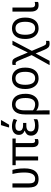

<svg xmlns="http://www.w3.org/2000/svg" viewBox="1457 -2273 1056 4010"><g transform="rotate(-90 1985.0 -268.0)"><path d="M252 10Q179 9 140.5 -16.5Q102 -42 87.5 -91Q73 -140 73 -210V-536H159V-216Q159 -166 165.5 -131.5Q172 -97 193.5 -79.5Q215 -62 257 -62Q321 -62 354 -116.5Q387 -171 387 -286Q387 -356 379.5 -414.5Q372 -473 357 -536H442Q453 -491 460 -453Q467 -415 470 -374.5Q473 -334 473 -284Q473 -135 416 -62.5Q359 10 252 10Z M1022 9Q917 9 917 -123V-468H722V0H638V-468H540V-536H1097V-468H1002V-127Q1002 -91 1013.5 -77Q1025 -63 1045 -63Q1057 -63 1067.5 -65.5Q1078 -68 1086 -72V-4Q1077 1 1060 5Q1043 9 1022 9Z M1361 10Q1254 10 1205.5 -34.5Q1157 -79 1157 -147Q1157 -206 1188 -236Q1219 -266 1260 -278V-283Q1222 -295 1197.5 -325.5Q1173 -356 1173 -404Q1173 -470 1220.5 -508Q1268 -546 1351 -546Q1400 -546 1439.5 -535.5Q1479 -525 1508 -509L1482 -438Q1454 -455 1423 -464.5Q1392 -474 1357 -474Q1304 -474 1280.5 -453.5Q1257 -433 1257 -396Q1257 -353 1288 -333.5Q1319 -314 1366 -314H1422V-246H1366Q1307 -246 1276 -222.5Q1245 -199 1245 -152Q1245 -108 1277 -86Q1309 -64 1366 -64Q1405 -64 1438.5 -70.5Q1472 -77 1501 -93V-19Q1475 -2 1437.5 4Q1400 10 1361 10ZM1329 -606V-618L1377 -776H1480V-766L1385 -606Z M1600 240V-275Q1600 -409 1655.5 -477.5Q1711 -546 1809 -546Q1915 -546 1973 -473.5Q2031 -401 2031 -262Q2031 -178 2004 -117Q1977 -56 1928.5 -23Q1880 10 1815 10Q1737 10 1685 -34H1680Q1683 -11 1684 24Q1685 59 1685 98V240ZM1812 -62Q1877 -62 1910 -113Q1943 -164 1943 -262Q1943 -371 1909 -422Q1875 -473 1807 -473Q1685 -473 1685 -278V-108Q1709 -85 1742.5 -73.5Q1776 -62 1812 -62Z M2578 -269Q2578 -139 2519 -64.5Q2460 10 2353 10Q2286 10 2236 -23.5Q2186 -57 2158.5 -119.5Q2131 -182 2131 -269Q2131 -402 2189.5 -474Q2248 -546 2355 -546Q2456 -546 2517 -474.5Q2578 -403 2578 -269ZM2219 -269Q2219 -171 2251.5 -116.5Q2284 -62 2355 -62Q2424 -62 2457 -116Q2490 -170 2490 -269Q2490 -367 2457 -420Q2424 -473 2354 -473Q2283 -473 2251 -420Q2219 -367 2219 -269Z M2630 240 2839 -135 2730 -395Q2715 -432 2701.5 -451Q2688 -470 2666 -470Q2647 -470 2634 -465V-533Q2643 -536 2654 -538.5Q2665 -541 2683 -541Q2728 -541 2751 -519Q2774 -497 2799 -439L2893 -215L3052 -536H3141L2928 -131L3019 84Q3038 129 3052 149Q3066 169 3097 169Q3109 169 3119 167.5Q3129 166 3137 164V232Q3126 236 3112.5 238Q3099 240 3080 240Q3027 240 3000.5 214.5Q2974 189 2949 129L2874 -51L2719 240Z M3623 -269Q3623 -139 3564 -64.5Q3505 10 3398 10Q3331 10 3281 -23.5Q3231 -57 3203.5 -119.5Q3176 -182 3176 -269Q3176 -402 3234.5 -474Q3293 -546 3400 -546Q3501 -546 3562 -474.5Q3623 -403 3623 -269ZM3264 -269Q3264 -171 3296.5 -116.5Q3329 -62 3400 -62Q3469 -62 3502 -116Q3535 -170 3535 -269Q3535 -367 3502 -420Q3469 -473 3399 -473Q3328 -473 3296 -420Q3264 -367 3264 -269Z M3884 10Q3814 10 3781 -31Q3748 -72 3748 -149V-536H3833V-147Q3833 -100 3850 -81.5Q3867 -63 3896 -63Q3911 -63 3924.5 -65.5Q3938 -68 3950 -72V-1Q3938 4 3921.5 7Q3905 10 3884 10Z"/></g></svg>

Font: Noto Sans SemiCondensed
Style: Regular
Weight: 400
Width: 4
Designer: Monotype Design Team
Foundry: Monotype Imaging Inc.
Version: Version 2.013; ttfautohint (v1.8.4.7-5d5b)